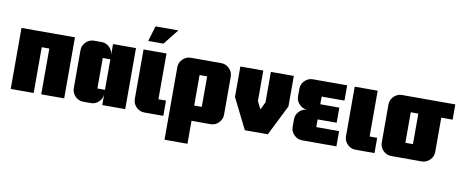

<svg xmlns="http://www.w3.org/2000/svg" viewBox="-73 -1030 3762 1549"><g transform="rotate(10 1808.0 -256.0)"><path d="M469 0H281V-375H219V0H31V-500H469Z M969 0H781V-94Q781 -56 753.5 -28Q726 0 688 0H625Q587 0 559 -28Q531 -56 531 -94V-406Q531 -444 559 -472Q587 -500 625 -500H688Q726 -500 753.5 -472Q781 -444 781 -406V-500H969ZM781 -375H719V-125H781Z M1281 -700 1181 -574H1056L1094 -700ZM1281 -125V0H1125Q1087 0 1059 -28Q1031 -56 1031 -94V-500H1219V-125Z M1762 -406V-94Q1762 -56 1734 -28Q1706 0 1668 0H1512V188H1324V-406Q1324 -444 1352 -472Q1380 -500 1418 -500H1668Q1706 -500 1734 -472Q1762 -444 1762 -406ZM1574 -125V-375H1512V-125Z M2262 -250 2137 0H1949L1824 -250V-500H2012V-250L2043 -188L2074 -250V-500H2262Z M2699 -125V0H2418Q2380 0 2352 -28Q2324 -56 2324 -94V-156Q2324 -194 2352 -222Q2380 -250 2418 -250Q2380 -250 2352 -278Q2324 -306 2324 -344V-406Q2324 -444 2352 -472Q2380 -500 2418 -500H2699V-375H2512V-312H2668V-188H2512V-125Z M3011 -125V0H2855Q2817 0 2789 -28Q2761 -56 2761 -94V-500H2949V-125Z M3304 -125V-375H3242V-125ZM3585 -500V-375H3492V-94Q3492 -56 3464 -28Q3436 0 3398 0H3148Q3110 0 3082 -28Q3054 -56 3054 -94V-406Q3054 -444 3082 -472Q3110 -500 3148 -500Z"/></g></svg>

Font: CostaRica
Style: Normal
Weight: 900
Version: Version 1.3